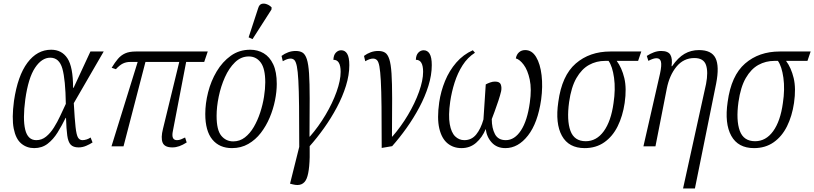

<svg xmlns="http://www.w3.org/2000/svg" viewBox="-20 -827 4601 1085"><path d="M173 10Q131 10 100 -16Q69 -42 57.5 -100.5Q46 -159 59 -257Q80 -399 135 -472.5Q190 -546 269 -546Q329 -546 361 -497.5Q393 -449 393 -331H396L491 -536H566L397 -244Q402 -154 407 -109Q412 -64 421 -49.5Q430 -35 446 -35Q457 -35 469.5 -39Q482 -43 492 -50L503 -22Q488 -12 467 -3Q446 6 424 6Q394 6 379.5 -9.5Q365 -25 360 -61.5Q355 -98 353 -161H351Q330 -118 305.5 -78.5Q281 -39 249 -14.5Q217 10 173 10ZM185 -35Q216 -35 240.5 -55Q265 -75 284.5 -106Q304 -137 320.5 -172.5Q337 -208 352 -240Q350 -377 332.5 -439Q315 -501 264 -501Q216 -501 178 -444Q140 -387 123 -266Q108 -154 122.5 -94.5Q137 -35 185 -35Z M610 0 758 -477H716Q693 -477 674.5 -468Q656 -459 635 -436L611 -444Q629 -474 646.5 -494.5Q664 -515 687.5 -525.5Q711 -536 748 -536H1154L1134 -477H1032L957 -87Q946 -35 980 -35Q992 -35 1003 -39.5Q1014 -44 1026 -50L1035 -22Q1013 -8 993.5 -1Q974 6 954 6Q910 6 899 -21Q888 -48 901 -99L993 -477H802L678 0Z M1291 10Q1220 10 1180 -38.5Q1140 -87 1140 -183Q1140 -242 1156 -305.5Q1172 -369 1204.5 -423.5Q1237 -478 1284.5 -512Q1332 -546 1394 -546Q1436 -546 1470 -526Q1504 -506 1524 -463.5Q1544 -421 1544 -353Q1544 -309 1534 -259.5Q1524 -210 1504 -162.5Q1484 -115 1454 -76Q1424 -37 1383 -13.5Q1342 10 1291 10ZM1298 -28Q1335 -28 1364 -50.5Q1393 -73 1414.5 -110Q1436 -147 1450.5 -191.5Q1465 -236 1472 -280.5Q1479 -325 1479 -362Q1479 -439 1453.5 -473.5Q1428 -508 1386 -508Q1342 -508 1308 -475Q1274 -442 1251 -390.5Q1228 -339 1216 -281Q1204 -223 1204 -172Q1204 -92 1230.5 -60Q1257 -28 1298 -28ZM1407 -606 1385 -616 1439 -781Q1445 -801 1458.5 -805Q1472 -809 1488 -803Q1504 -797 1515 -785L1514 -773Z M1635 215 1619 211 1671 3Q1671 -135 1670 -226Q1669 -317 1666 -371.5Q1663 -426 1657.5 -452.5Q1652 -479 1643.5 -487.5Q1635 -496 1622 -496Q1613 -496 1602.5 -492.5Q1592 -489 1578 -481L1571 -511Q1588 -524 1608.5 -531.5Q1629 -539 1651 -539Q1675 -539 1690 -529.5Q1705 -520 1714 -492.5Q1723 -465 1726.5 -411.5Q1730 -358 1730 -271Q1730 -184 1729 -55H1731Q1780 -111 1819.5 -177.5Q1859 -244 1882 -308.5Q1905 -373 1905 -421Q1905 -490 1864 -489Q1865 -516 1878 -529.5Q1891 -543 1908 -543Q1930 -543 1942 -523Q1954 -503 1954 -459Q1954 -403 1935 -342Q1916 -281 1883.5 -220Q1851 -159 1811 -103Q1771 -47 1730 -1Q1733 133 1713 181.5Q1693 230 1635 215Z M2037 -511Q2054 -524 2074.5 -531.5Q2095 -539 2117 -539Q2141 -539 2156 -529.5Q2171 -520 2180 -492.5Q2189 -465 2192.5 -411.5Q2196 -358 2196 -271Q2196 -184 2195 -55H2197Q2246 -111 2285.5 -177.5Q2325 -244 2348 -308.5Q2371 -373 2371 -421Q2371 -490 2330 -489Q2331 -516 2344 -529.5Q2357 -543 2374 -543Q2396 -543 2408 -523Q2420 -503 2420 -459Q2420 -403 2401 -342Q2382 -281 2349.5 -220Q2317 -159 2277 -103Q2237 -47 2196 -1L2137 9Q2137 -131 2136 -223.5Q2135 -316 2132 -370.5Q2129 -425 2124 -452Q2119 -479 2110 -487.5Q2101 -496 2088 -496Q2079 -496 2068.5 -492.5Q2058 -489 2044 -481Z M2462 -249Q2471 -311 2495 -369.5Q2519 -428 2558.5 -473.5Q2598 -519 2652 -543L2664 -529Q2622 -502 2594 -458Q2566 -414 2549 -360.5Q2532 -307 2524 -252Q2513 -174 2521.5 -126Q2530 -78 2552 -56.5Q2574 -35 2604 -35Q2645 -35 2671 -67Q2697 -99 2712 -152Q2715 -198 2718.5 -250.5Q2722 -303 2725 -350Q2736 -356 2750 -361Q2764 -366 2777 -366Q2804 -366 2810 -349.5Q2816 -333 2812 -312Q2807 -290 2796.5 -258Q2786 -226 2775 -196.5Q2764 -167 2759 -154Q2759 -103 2777 -69Q2795 -35 2838 -35Q2888 -35 2924 -90Q2960 -145 2974 -247Q2985 -324 2973.5 -377.5Q2962 -431 2939.5 -461Q2917 -491 2895 -497Q2899 -519 2913 -531.5Q2927 -544 2948 -544Q2986 -544 3009.5 -505Q3033 -466 3040.5 -402Q3048 -338 3038 -264Q3019 -132 2963.5 -61Q2908 10 2836 10Q2788 10 2759 -21.5Q2730 -53 2725 -98Q2705 -50 2670.5 -20Q2636 10 2588 10Q2542 10 2509 -17Q2476 -44 2462.5 -101Q2449 -158 2462 -249Z M3284 10Q3194 10 3155.5 -59.5Q3117 -129 3135 -251Q3155 -400 3233.5 -468Q3312 -536 3429 -536H3604L3586 -483H3465Q3494 -444 3508 -386Q3522 -328 3510 -245Q3499 -171 3470.5 -113.5Q3442 -56 3395 -23Q3348 10 3284 10ZM3290 -29Q3351 -29 3392 -85.5Q3433 -142 3447 -244Q3459 -323 3450 -387.5Q3441 -452 3419 -483H3400Q3350 -483 3308.5 -460Q3267 -437 3237.5 -386Q3208 -335 3196 -250Q3182 -147 3203.5 -88Q3225 -29 3290 -29Z M3840 238 3970 -353Q3983 -421 3969.5 -460Q3956 -499 3904 -499Q3843 -499 3803 -450.5Q3763 -402 3748 -326L3684 0H3616L3710 -412Q3720 -459 3715 -478.5Q3710 -498 3690 -498Q3681 -498 3670 -494.5Q3659 -491 3644 -483L3635 -511Q3655 -524 3675.5 -531.5Q3696 -539 3716 -539Q3756 -539 3768.5 -517Q3781 -495 3775 -453H3778Q3812 -502 3848.5 -523Q3885 -544 3930 -544Q4001 -544 4023.5 -498.5Q4046 -453 4027 -355L3907 238Z M4241 10Q4151 10 4112.5 -59.5Q4074 -129 4092 -251Q4112 -400 4190.5 -468Q4269 -536 4386 -536H4561L4543 -483H4422Q4451 -444 4465 -386Q4479 -328 4467 -245Q4456 -171 4427.5 -113.5Q4399 -56 4352 -23Q4305 10 4241 10ZM4247 -29Q4308 -29 4349 -85.5Q4390 -142 4404 -244Q4416 -323 4407 -387.5Q4398 -452 4376 -483H4357Q4307 -483 4265.5 -460Q4224 -437 4194.5 -386Q4165 -335 4153 -250Q4139 -147 4160.5 -88Q4182 -29 4247 -29Z"/></svg>

Font: Noto Serif Condensed Light
Style: Italic
Weight: 300
Width: 3
Italic angle: -12°
Designer: Monotype Design Team
Foundry: Monotype Imaging Inc.
Version: Version 2.014; ttfautohint (v1.8.4.7-5d5b)